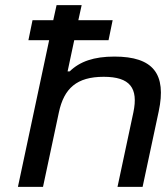

<svg xmlns="http://www.w3.org/2000/svg" viewBox="-20 -730 649 750"><path d="M201 -710 188 -651H107L91 -573H172L50 0H148L210 -291C230 -385 280 -430 385 -430C488 -430 521 -386 501 -291L439 0H537L600 -295C631 -441 579 -509 427 -509C347 -509 292 -490 252 -451H244L270 -573H404L420 -651H286L299 -710Z"/></svg>

Font: LT Wave
Style: Italic
Weight: 400
Designer: Daniel Lyons
Version: Version 2.5 (Glyphs App)